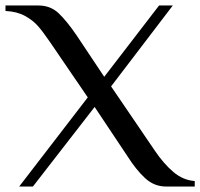

<svg xmlns="http://www.w3.org/2000/svg" viewBox="-29 -680 730 700"><path d="M151 -530Q127 -565 109 -585.5Q91 -606 62 -622Q33 -638 -9 -640V-660H111Q155 -660 185 -631.5Q215 -603 251 -550L351 -400L551 -660H601L376 -365L536 -130Q567 -84 602.5 -53.5Q638 -23 681 -20V0H576Q533 0 500 -30.5Q467 -61 436 -110L316 -290L91 0H41L291 -325Z"/></svg>

Font: ZCOOL XiaoWei
Style: Regular
Weight: 400
Version: Version 1.000